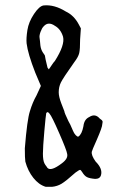

<svg xmlns="http://www.w3.org/2000/svg" viewBox="-20 -679 484 736"><path d="M147.5 -658.2Q188.5 -662.1 232.4 -634.8Q263.7 -620.1 282.2 -585L290 -570.3L287.1 -528.3Q287.1 -490.2 283.7 -475.6Q280.3 -460.9 264.6 -440.4Q221.7 -379.9 213.4 -362.8Q205.1 -345.7 205.1 -325.2Q205.1 -308.6 214.8 -283.2L226.6 -252.9Q226.6 -247.1 242.2 -214.8Q248 -206.1 259.8 -177.7Q263.7 -168 270 -161.1Q276.4 -154.3 280.3 -155.3Q293.9 -164.1 299.8 -195.3Q302.7 -221.7 322.3 -230.5Q344.7 -245.1 362.3 -224.6Q372.1 -217.8 373 -214.8Q374 -211.9 372.1 -203.1Q372.1 -191.4 351.6 -144.5Q332 -100.6 332 -97.7Q329.1 -84 346.7 -59.6Q374 -32.2 367.2 -7.8Q363.3 6.8 344.7 6.8Q323.2 4.9 313.5 0Q303.7 -4.9 294.9 -19.5Q290 -27.3 287.1 -27.8Q284.2 -28.3 269.5 -17.6Q232.4 15.6 215.8 25.4Q199.2 35.2 179.7 37.1H155.3Q128.9 29.3 107.9 2.9Q86.9 -23.4 77.1 -59.6Q75.2 -72.3 75.2 -110.4Q84 -220.7 94.7 -252.9Q104.5 -286.1 120.1 -313.5L136.7 -349.6L115.2 -400.4Q86.9 -472.7 82 -512.7Q80.1 -532.2 85 -563.5Q89.8 -594.7 110.4 -625.5Q130.9 -656.2 147.5 -658.2ZM190.4 -580.1Q165 -597.7 147.5 -578.1Q140.6 -571.3 135.3 -556.6Q129.9 -542 131.8 -533.2Q131.8 -531.2 133.3 -521Q134.8 -510.7 134.8 -504.9Q136.7 -489.3 144.5 -477.5Q145.5 -475.6 148.9 -471.2Q152.3 -466.8 152.3 -464.8Q152.3 -460 162.1 -419.9L167 -413.1L171.9 -419.9Q172.9 -420.9 179.2 -430.7Q185.5 -440.4 190.4 -445.3Q229.5 -506.8 221.7 -538.1Q212.9 -567.4 190.4 -580.1ZM169.9 -243.2Q162.1 -253.9 157.2 -245.1Q155.3 -236.3 149.9 -175.3Q144.5 -114.3 144.5 -89.8Q144.5 -64.5 150.4 -52.7Q151.4 -50.8 153.8 -46.9Q156.2 -43 159.2 -39.6Q162.1 -36.1 162.1 -35.2Q175.8 -21.5 216.8 -52.7Q242.2 -71.3 237.3 -89.8Q235.4 -103.5 207 -168.5Q178.7 -233.4 169.9 -243.2Z"/></svg>

Font: JasonHandwriting1
Style: Regular
Weight: 400
Version: Version 1.48.20